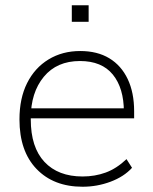

<svg xmlns="http://www.w3.org/2000/svg" viewBox="-20 -702 581 730"><path d="M294 8Q184 8 119 -59.5Q54 -127 54 -248Q54 -328 83 -386Q112 -444 164.5 -476Q217 -508 285 -508Q350 -508 395.5 -480.5Q441 -453 465.5 -401.5Q490 -350 490 -279V-252H81V-290H468L451 -277Q451 -367 409 -418.5Q367 -470 284 -470Q196 -470 146.5 -410Q97 -350 97 -253V-248Q97 -142 149 -86.5Q201 -31 294 -31Q341 -31 382 -46Q423 -61 461 -97L482 -64Q451 -30 400 -11Q349 8 294 8ZM253 -619V-682H317V-619Z"/></svg>

Font: Mulish ExtraLight
Style: Regular
Weight: 200
Designer: Vernon Adams
Foundry: Vernon Adams
Version: Version 3.603